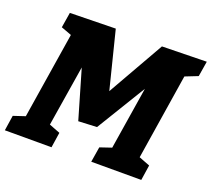

<svg xmlns="http://www.w3.org/2000/svg" viewBox="-126 -862 1121 1017"><g transform="rotate(20 434.5 -353.5)"><path d="M875 -707 861 -621 790 -593 714 -110 776 -86 763 0H481L495 -86L560 -108L616 -460L447 -183L343 -178L263 -452L208 -110L270 -86L257 0H-6L7 -86L73 -108L150 -594L91 -616L105 -702L362 -707L443 -384L624 -702Z"/></g></svg>

Font: Bitter Pro ExtraBold
Style: Italic
Weight: 800
Italic angle: -9°
Designer: Sol Matas, and Bitter project Authors
Foundry: Sol Matas
Version: Version 1.010